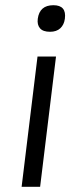

<svg xmlns="http://www.w3.org/2000/svg" viewBox="-20 -717 277 737"><path d="M125 -645Q132 -697 185 -697Q236 -697 229 -645Q226 -622 211.5 -608.5Q197 -595 172 -595Q145 -595 133.5 -608.5Q122 -622 125 -645ZM124 -500H195L134 0H63Z"/></svg>

Font: Haskoy
Style: Italic
Weight: 400
Designer: Ertekin Erdin
Foundry: Ertekin Erdin
Version: Version 2.000; ttfautohint (v1.8.4.7-5d5b)